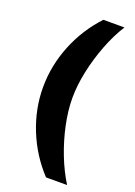

<svg xmlns="http://www.w3.org/2000/svg" viewBox="-167 -802 724 1027"><g transform="rotate(20 194.5 -288.5)"><path d="M235 160Q149 68 102 -49Q55 -166 55 -288Q55 -411 102 -528Q149 -645 235 -737H355Q316 -676 286 -598Q256 -520 239 -439.5Q222 -359 222 -288Q222 -217 239 -136.5Q256 -56 286 21Q316 98 355 160Z"/></g></svg>

Font: Archivo Expanded Black
Style: Regular
Weight: 900
Width: 7
Designer: Hector Gatti
Foundry: Omnibus-Type
Version: Version 2.001